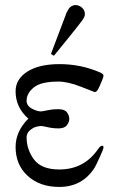

<svg xmlns="http://www.w3.org/2000/svg" viewBox="-20 -720 471 751"><path d="M41 -145Q41 -206.1 90.8 -255.9Q41 -299.8 41 -362.8Q41 -410.6 86.9 -439.9Q132.8 -469.2 212.9 -469.2Q297.9 -469.2 373 -436Q385.3 -430.2 384.8 -423.8Q384.8 -418.9 379.4 -406Q374 -393.1 369.1 -381.8L363.8 -371.1Q357.9 -359.9 350.1 -359.9Q349.1 -359.9 297.6 -380.4Q246.1 -400.9 208 -400.9Q140.1 -400.9 112.1 -377.9Q84 -355 84 -326.2Q84 -306.2 104.5 -295.2Q125 -284.2 140.1 -284.2Q145 -284.2 165 -288.6Q185.1 -293 207 -293Q232.9 -293 241.9 -280.5Q251 -268.1 251 -255.1Q251 -242.2 241.5 -230Q231.9 -217.8 209 -217.8Q187 -217.8 167 -222.4Q147 -227.1 141.1 -227.1Q133.3 -227.1 121.6 -224.1Q109.9 -221.2 96.9 -210.2Q84 -199.2 84 -183.1Q84 -135.3 113 -96.2Q142.1 -57.1 211.9 -57.1Q309.1 -57.1 363.8 -137.2Q372.6 -150.4 379.9 -149.9Q384.8 -149.9 384.8 -143.1Q384.8 -137.2 370.8 -106.7Q356.9 -76.2 351.1 -65.9Q303.2 11.2 211.9 11.2Q135.7 11.2 88.4 -32Q41 -75.2 41 -145ZM179.2 -508.8Q183.1 -520 235.8 -658.2L237.8 -664.1Q239.7 -669.9 241 -671.4Q242.2 -672.9 244.6 -678Q247.1 -683.1 248.5 -685.1Q250 -687 252.9 -690.4Q255.9 -693.8 259 -695.3Q262.2 -696.8 266.1 -698.5Q270 -700.2 274.9 -700.2Q289.1 -700.2 300.5 -690.2Q312 -680.2 312 -665Q312 -665 312 -664.1Q312 -655.3 303 -642.1Q293.9 -628.9 242.2 -564.9Q211.4 -526.9 190.9 -502Z"/></svg>

Font: CMU Concrete
Style: Roman
Weight: 500
Version: Version 0.7.0